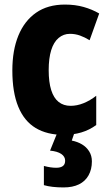

<svg xmlns="http://www.w3.org/2000/svg" viewBox="-20 -580 477 840"><path d="M258 10Q186 10 136 -20Q86 -50 60 -113Q34 -176 34 -272Q34 -360 60.5 -424.5Q87 -489 138 -524.5Q189 -560 264 -560Q309 -560 346 -549.5Q383 -539 414 -521L372 -404Q351 -417 330 -424.5Q309 -432 286 -432Q258 -432 236.5 -414Q215 -396 204 -360.5Q193 -325 193 -273Q193 -221 204 -186Q215 -151 236.5 -134Q258 -117 289 -117Q317 -117 345.5 -128.5Q374 -140 401 -161V-33Q371 -11 335.5 -0.5Q300 10 258 10ZM382 126Q382 161 367.5 187Q353 213 325.5 226.5Q298 240 258 240Q232 240 210.5 237.5Q189 235 172 230V146Q187 150 200.5 152Q214 154 226 154Q245 154 255 146.5Q265 139 265 123Q265 105 248 93.5Q231 82 199 79L231 0H306L294 35Q319 40 338.5 51.5Q358 63 370 82Q382 101 382 126Z"/></svg>

Font: Noto Sans Display Condensed ExtraBold
Style: Regular
Weight: 800
Width: 3
Designer: Monotype Design Team
Foundry: Monotype Imaging Inc.
Version: Version 2.003